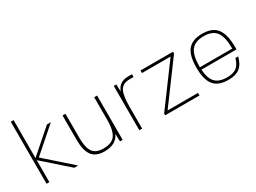

<svg xmlns="http://www.w3.org/2000/svg" viewBox="-43 -1284 2501 1877"><g transform="rotate(-30 1207.5 -345.0)"><path d="M122 -700V-272L383 -500H427L153 -260L447 0H403L122 -248V0H90V-700Z M919 0 916 -86Q874 10 740 10Q645 10 602 -47Q559 -104 559 -230V-500H592V-230Q592 -117 627 -68.5Q662 -20 744 -20Q844 -20 880 -75Q916 -130 916 -233V-500H949V0Z M1169 -250V0H1137V-500H1166L1169 -419Q1201 -510 1306 -510H1349V-479H1306Q1228 -479 1198.5 -427.5Q1169 -376 1169 -250Z M1473 -29H1816V0H1429V-20L1762 -471H1439V-500H1806V-480Z M1959 -209Q1965 -109 2007.5 -63.5Q2050 -18 2141 -18Q2210 -18 2247 -46Q2284 -74 2304 -142H2335Q2315 -62 2269 -26Q2223 10 2141 10Q2028 10 1977 -51.5Q1926 -113 1926 -250Q1926 -387 1977 -448.5Q2028 -510 2141 -510Q2254 -510 2304.5 -444Q2355 -378 2355 -232V-209ZM1958 -251V-237H2323Q2323 -369 2280.5 -425.5Q2238 -482 2141 -482Q2044 -482 2001 -428Q1958 -374 1958 -251Z"/></g></svg>

Font: Fivo Sans Thin
Style: Regular
Weight: 250
Foundry: Alexander Slobzheninov
Version: 1.0